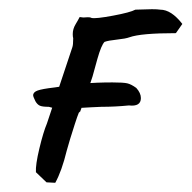

<svg xmlns="http://www.w3.org/2000/svg" viewBox="-20 -398 416 417"><path d="M81 -2Q74 -9 58 -24Q57 -40 65.5 -75.5Q74 -111 82 -130L137 -295Q139 -300 139 -315Q138 -318 138 -324Q138 -335 144 -345Q150 -355 153 -361L161 -360Q164 -360 169.5 -360.5Q175 -361 179 -359Q188 -357 225.5 -364Q263 -371 274 -377L310 -378Q322 -378 328 -377Q352 -377 376 -346L362 -326Q286 -326 261 -317Q253 -314 234 -312Q215 -310 207 -307Q200 -300 191.5 -270Q183 -240 181 -232L174 -211Q153 -152 153 -153Q154 -164 142.5 -128.5Q131 -93 125 -71Q114 -26 100 -1ZM86 -166Q72 -166 66.5 -168.5Q61 -171 57 -178Q52 -188 52 -191Q52 -198 62 -201.5Q72 -205 98 -208Q136 -214 162.5 -216.5Q189 -219 224 -219Q248 -219 256.5 -217Q265 -215 276 -207Q286 -196 286 -185Q286 -166 260 -169Q230 -166 200 -166L178 -165Q130 -162 118 -162Q98 -162 86 -166Z"/></svg>

Font: Caveat
Style: Regular
Weight: 400
Designer: Pablo Impallari
Foundry: Pablo Impallari
Version: Version 1.500; ttfautohint (v1.6)